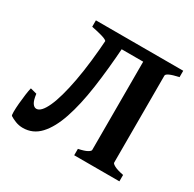

<svg xmlns="http://www.w3.org/2000/svg" viewBox="-139 -765 937 925"><g transform="rotate(30 329.0 -302.5)"><path d="M263.7 -536.6 231.9 -549.3Q228 -557.6 202.4 -565.2Q176.8 -572.8 141.6 -579.6V-615.2H627.4V-579.6Q560.5 -565.4 560.5 -549.3V-65.4Q560.5 -59.6 576.4 -51Q592.3 -42.5 627.4 -35.6V0H376V-35.6Q409.2 -42.5 423.8 -50.8Q438.5 -59.1 438.5 -65.4V-556.6H306.2ZM319.8 -570.8Q311 -440.9 295.7 -334.2Q280.3 -227.5 254.4 -150.6Q228.5 -73.7 189.7 -32Q150.9 9.8 95.2 9.8Q73.2 9.8 53.5 2Q33.7 -5.9 22 -13.7Q18.6 -15.6 18.6 -35.4Q18.6 -55.2 21 -82.3Q23.4 -109.4 26.9 -135Q30.3 -160.6 34.2 -174.8L69.8 -165.5Q74.2 -130.9 83.7 -116.7Q93.3 -102.5 105.5 -102.5Q132.3 -102.5 157.7 -158.2Q183.1 -213.9 202.9 -319.6Q222.7 -425.3 232.4 -575.7Z"/></g></svg>

Font: Gentium Plus
Style: Bold
Weight: 700
Designer: Victor Gaultney, Annie Olsen, Iska Routamaa, Becca Hirsbrunner
Foundry: SIL International
Version: Version 6.101